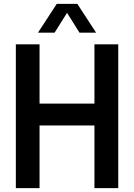

<svg xmlns="http://www.w3.org/2000/svg" viewBox="-20 -968 690 988"><path d="M61.5 0V-740H183.5V-435H466V-740H588.5V0H466V-322.5H183.5V0ZM175.5 -800 272 -948H378L474.5 -800H389L325 -902L261 -800Z"/></svg>

Font: Encode Sans Cnd SmBold
Style: Regular
Weight: 600
Width: 3
Designer: Multiple Designers
Foundry: Impallari Type
Version: Version 3.002; ttfautohint (v1.8.3) -l 8 -r 50 -G 200 -x 14 